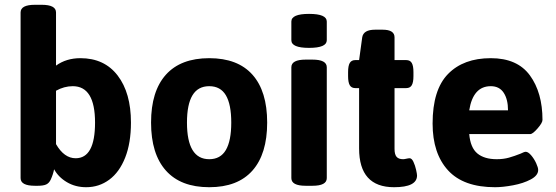

<svg xmlns="http://www.w3.org/2000/svg" viewBox="-20 -774 2324 802"><path d="M206 -67Q202 -46 192 -24Q185 -9 173 -3.5Q161 2 138 2H126Q66 2 66 -30V-722Q66 -754 126 -754H154Q214 -754 214 -722V-500Q257 -531 316 -531Q416 -531 471.5 -458.5Q527 -386 527 -262Q527 -177 503 -116Q479 -55 436.5 -23.5Q394 8 340 8Q295 8 259.5 -13Q224 -34 206 -67ZM377 -262Q377 -414 284 -414Q248 -414 214 -395V-172Q248 -113 296 -113Q377 -113 377 -262Z M611 -262Q611 -393 673 -462Q735 -531 854 -531Q973 -531 1034.5 -462Q1096 -393 1096 -262Q1096 -131 1034.5 -61.5Q973 8 854 8Q735 8 673 -61.5Q611 -131 611 -262ZM946 -262Q946 -338 923.5 -376Q901 -414 854 -414Q807 -414 784 -376Q761 -338 761 -262Q761 -109 854 -109Q901 -109 923.5 -147.5Q946 -186 946 -262Z M1197 -30V-493Q1197 -525 1257 -525H1285Q1345 -525 1345 -493V-30Q1345 2 1285 2H1257Q1197 2 1197 -30ZM1197 -606V-684Q1197 -716 1271 -716Q1345 -716 1345 -684V-606Q1345 -574 1271 -574Q1197 -574 1197 -606Z M1480 -154V-406H1464Q1448 -406 1441 -418Q1434 -430 1434 -456V-473Q1434 -499 1441 -511Q1448 -523 1464 -523H1480L1493 -618Q1498 -650 1547 -650H1578Q1628 -650 1628 -618V-523H1677Q1693 -523 1700 -511Q1707 -499 1707 -473V-456Q1707 -430 1700 -418Q1693 -406 1677 -406H1628V-152Q1628 -129 1636.5 -119Q1645 -109 1664 -109Q1669 -109 1677.5 -111Q1686 -113 1691 -113Q1700 -113 1707 -98Q1714 -83 1718 -65Q1722 -47 1722 -41Q1722 8 1626 8Q1480 8 1480 -154Z M1787 -258Q1787 -399 1851.5 -465Q1916 -531 2030 -531Q2141 -531 2193.5 -459Q2246 -387 2246 -273Q2246 -261 2225.5 -237.5Q2205 -214 2195 -214H1940Q1945 -157 1974 -133Q2003 -109 2055 -109Q2083 -109 2106 -115.5Q2129 -122 2154 -132Q2170 -140 2176 -140Q2186 -140 2198.5 -125.5Q2211 -111 2219.5 -92.5Q2228 -74 2228 -64Q2228 -41 2197 -24.5Q2166 -8 2123 0Q2080 8 2048 8Q1916 8 1851.5 -62.5Q1787 -133 1787 -258ZM2102 -313Q2102 -359 2084 -386.5Q2066 -414 2030 -414Q1956 -414 1940 -313Z"/></svg>

Font: Asap-Bold
Style: Bold
Weight: 700
Designer: Pablo Cosgaya
Foundry: Omnibus-Type
Version: Version 2.000; ttfautohint (v1.8)